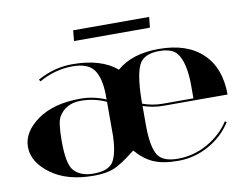

<svg xmlns="http://www.w3.org/2000/svg" viewBox="-74 -767 1125 875"><g transform="rotate(-10 488.5 -329.5)"><path d="M661.6 -615.2H310.1L314.9 -664.1H666.5ZM175.8 -175.8Q175.8 -72.3 201.2 -41Q231.4 -4.9 293 -4.9Q363.3 -4.9 385.3 -40.5Q407.2 -76.2 410.2 -158.2V-316.4Q354.5 -341.8 293 -341.8Q222.7 -341.8 190.4 -287.1Q175.8 -262.7 175.8 -175.8ZM566.4 -280.3Q611.3 -263.7 660.2 -263.7H800.8Q800.8 -313.5 800.8 -335.9Q797.9 -434.6 765.6 -474.6Q743.2 -502.9 683.6 -502.9Q612.3 -502.9 590.3 -458Q568.4 -413.1 566.4 -298.8ZM566.4 -269.5V-173.8Q567.4 -83 589.8 -43.9Q612.3 -4.9 683.6 -4.9Q756.8 -4.9 821.3 -41Q885.7 -77.1 923.8 -135.7L931.6 -130.9Q892.6 -69.3 826.2 -32.2Q759.8 4.9 683.6 4.9Q613.3 4.9 569.3 -14.6Q525.4 -34.2 489.3 -77.1Q422.9 -24.4 386.7 -9.8Q350.6 4.9 293 4.9Q168.9 4.9 94.2 -50.8Q19.5 -106.4 19.5 -175.8Q19.5 -245.1 93.8 -298.3Q168 -351.6 293 -351.6Q353.5 -351.6 410.2 -327.1V-351.6Q408.2 -429.7 380.9 -466.3Q353.5 -502.9 283.2 -502.9Q202.1 -502.9 127.9 -460.9L122.1 -469.7Q200.2 -512.7 283.2 -512.7Q417 -512.7 489.3 -451.2Q559.6 -512.7 683.6 -512.7Q814.5 -512.7 885.7 -444.8Q957 -377 957 -253.9H660.2Q613.3 -253.9 566.4 -269.5Z"/></g></svg>

Font: spinwerad
Style: Bold
Weight: 700
Width: 7
Version: Version 0.3